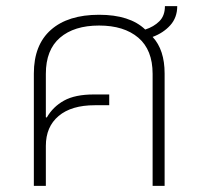

<svg xmlns="http://www.w3.org/2000/svg" viewBox="-20 -604 659 624"><path d="M90 0V-365Q90 -458 145.5 -507Q201 -556 302 -556Q402 -556 452 -508Q480 -517 498 -535Q516 -553 516 -584H556Q556 -547 533.5 -522Q511 -497 476 -484Q515 -442 515 -365V0H476V-364Q476 -442 429.5 -481.5Q383 -521 302 -521Q221 -521 175 -481.5Q129 -442 129 -364V-223L132 -222Q152 -257 188 -277Q224 -297 285 -297H335V-262H288Q212 -262 170.5 -227Q129 -192 129 -130V0Z"/></svg>

Font: Noto Sans Thai ExtraLight
Style: Regular
Weight: 200
Designer: Monotype Design Team
Foundry: Monotype Imaging Inc.
Version: Version 2.001; ttfautohint (v1.8.4.7-5d5b)